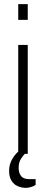

<svg xmlns="http://www.w3.org/2000/svg" viewBox="-20 -743 222 927"><path d="M68 -647V-723H114V-647ZM68 0V-526H114V0ZM105 164Q85 164 66 156Q47 148 35.5 129.5Q24 111 24 82Q24 53 36.5 29.5Q49 6 69 -12H104V-5Q94 5 82 22.5Q70 40 70 68Q70 91 81.5 106.5Q93 122 122 122H152V150Q141 157 128 160.5Q115 164 105 164Z"/></svg>

Font: Archivo SemiCondensed Thin
Style: Regular
Weight: 250
Width: 4
Designer: Hector Gatti
Foundry: Omnibus-Type
Version: Version 2.001